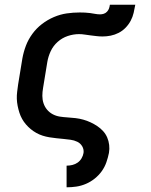

<svg xmlns="http://www.w3.org/2000/svg" viewBox="-20 -591 640 816"><path d="M263 205V113H264Q276 113 288 110Q300 107 310 100Q320 93 326.5 82Q333 71 335 59Q337 44 329.5 31Q322 18 308.5 11.5Q295 5 280 3Q265 1 250 -0.5Q235 -2 220 -3.5Q205 -5 190 -7.5Q175 -10 161 -14.5Q147 -19 134.5 -26Q122 -33 111 -42Q100 -51 90.5 -62Q81 -73 74 -85.5Q67 -98 62.5 -112Q58 -126 55 -141Q52 -156 51.5 -171Q51 -186 53 -201.5Q55 -217 57 -232L75 -342Q80 -370 90 -396.5Q100 -423 117.5 -447Q135 -471 158.5 -489Q182 -507 209 -518.5Q236 -530 263.5 -534Q291 -538 319 -538Q330 -538 341 -537.5Q352 -537 363 -535.5Q374 -534 384.5 -532Q395 -530 406 -530Q413 -530 421 -532.5Q429 -535 435 -541.5Q441 -548 443.5 -555.5Q446 -563 447 -571H555Q552 -554 548 -536.5Q544 -519 535.5 -503Q527 -487 514 -473.5Q501 -460 484.5 -451.5Q468 -443 450.5 -439.5Q433 -436 416 -436Q403 -436 390.5 -437.5Q378 -439 365.5 -440.5Q353 -442 340.5 -444Q328 -446 316 -446Q292 -446 268 -438Q244 -430 225 -413Q206 -396 195.5 -373.5Q185 -351 181 -327L163 -217Q160 -200 160 -183.5Q160 -167 165 -152Q170 -137 180 -125Q190 -113 204 -105.5Q218 -98 234 -95.5Q250 -93 267 -92Q284 -91 301 -89Q318 -87 334 -82.5Q350 -78 365 -71Q380 -64 393.5 -55Q407 -46 418 -34Q429 -22 435.5 -7Q442 8 444 25Q446 42 443 59Q439 79 432 99Q425 119 412.5 136.5Q400 154 382.5 168Q365 182 345 190.5Q325 199 304.5 202Q284 205 264 205Z"/></svg>

Font: Iosevka Curly SmBdEx
Style: Italic
Weight: 600
Width: 7
Italic angle: -9°
Monospace: yes
Designer: Belleve Invis
Foundry: Belleve Invis
Version: Version 11.1.0; ttfautohint (v1.8.3)